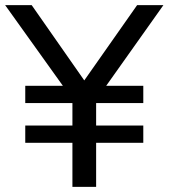

<svg xmlns="http://www.w3.org/2000/svg" viewBox="-27 -725 654 745"><path d="M254 0V-171H71V-238H254V-325H71V-392H217L-7 -705H96L300 -413L505 -705H607L385 -392H529V-325H346V-238H529V-171H346V0Z"/></svg>

Font: Nunito Sans Medium
Style: Regular
Weight: 500
Designer: Vernon Adams
Foundry: Vernon Adams
Version: Version 3.101; ttfautohint (v1.8.4.7-5d5b);gftools[0.9.27]